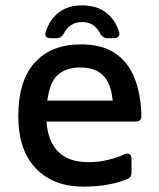

<svg xmlns="http://www.w3.org/2000/svg" viewBox="-20 -679 593 714"><path d="M290 15Q179 15 113.5 -52.5Q48 -120 48 -248Q48 -379 109.5 -446.5Q171 -514 281 -514Q359 -514 408 -481Q457 -448 480.5 -388Q504 -328 506 -248Q506 -227 485 -227H153Q158 -153 197 -114.5Q236 -76 307 -76Q347 -76 382 -84.5Q417 -93 444 -106Q455 -110 462 -105.5Q469 -101 469 -89V-37Q469 -20 457 -15Q423 0 381.5 7.5Q340 15 290 15ZM278 -428Q227 -428 196 -401.5Q165 -375 156 -305H399Q393 -369 363.5 -398.5Q334 -428 278 -428ZM285 -659Q339 -659 374 -632.5Q409 -606 423 -559Q426 -549 420.5 -543Q415 -537 404 -537H379Q364 -537 354 -552Q344 -573 327 -585Q310 -597 285 -597Q238 -597 216 -552Q207 -537 192 -537H168Q157 -537 151.5 -543Q146 -549 150 -560Q165 -607 199 -633Q233 -659 285 -659Z"/></svg>

Font: Pitagon Sans Medium
Style: Regular
Weight: 500
Designer: Travis Tran
Foundry: Pitagon
Version: Version 1.001; ttfautohint (v1.8.4.7-5d5b);gftools[0.9.26]